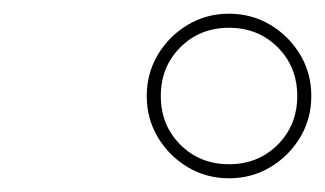

<svg xmlns="http://www.w3.org/2000/svg" viewBox="-20 -820 474 280"><path d="M194 -680Q194 -713 210.2 -740.2Q226.5 -767.5 253.8 -783.8Q281 -800 314 -800Q347 -800 374.2 -783.8Q401.5 -767.5 417.8 -740.2Q434 -713 434 -680Q434 -647 417.8 -619.8Q401.5 -592.5 374.2 -576.2Q347 -560 314 -560Q281 -560 253.8 -576.2Q226.5 -592.5 210.2 -619.8Q194 -647 194 -680ZM214.5 -680Q214.5 -637.5 243 -609Q271.5 -580.5 314 -580.5Q356.5 -580.5 385 -609Q413.5 -637.5 413.5 -680Q413.5 -722.5 385 -751Q356.5 -779.5 314 -779.5Q271.5 -779.5 243 -751Q214.5 -722.5 214.5 -680Z"/></svg>

Font: Bodoni* 72pt
Style: Italic
Weight: 400
Italic angle: -13°
Version: Version 2.3